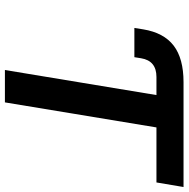

<svg xmlns="http://www.w3.org/2000/svg" viewBox="-13 -755 768 782"><g transform="rotate(90 371.0 -364.0)"><path d="M93.8 -527.3 99.6 -563.5Q113.3 -647 165.8 -687.3Q218.3 -727.5 314.5 -727.5H741.7L723.1 -617.2H499L397 0H265.1L367.2 -617.2H293.5Q227.5 -617.2 217.3 -554.7L212.9 -527.3Z"/></g></svg>

Font: Inter Semi Bold
Style: Italic
Weight: 600
Italic angle: -9.39999°
Designer: Rasmus Andersson
Foundry: rsms
Version: Version 4.000;git-3c8e0fc